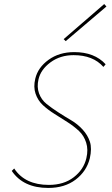

<svg xmlns="http://www.w3.org/2000/svg" viewBox="-20 -920 550 947"><path d="M304 -717 294 -727 494 -900 505 -888ZM406 -140Q416 -182 405 -216.5Q394 -251 369.5 -274Q345 -297 313 -317.5Q281 -338 249 -358Q217 -378 192 -401Q167 -424 155.5 -457.5Q144 -491 154 -532Q167 -587 219.5 -625Q272 -663 346 -663Q446 -663 501 -603L490 -590Q439 -648 343 -648Q277 -648 229 -612.5Q181 -577 170 -529Q161 -491 172.5 -459.5Q184 -428 209.5 -407.5Q235 -387 267.5 -366Q300 -345 331.5 -326.5Q363 -308 388 -280.5Q413 -253 423.5 -220.5Q434 -188 423 -139Q407 -75 353 -34Q299 7 218 7Q95 7 38 -77L50 -89Q103 -8 221 -8Q295 -8 344 -46Q393 -84 406 -140Z"/></svg>

Font: EauTestText Thin
Style: Italic
Weight: 250
Italic angle: -12°
Designer: Christian Thalmann (Catharsis Fonts)
Version: Version 0.001;PS 000.001;hotconv 1.0.88;makeotf.lib2.5.64775